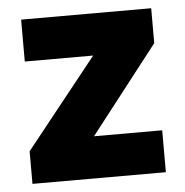

<svg xmlns="http://www.w3.org/2000/svg" viewBox="-42 -534 555 575"><g transform="rotate(-5 235.0 -246.5)"><path d="M33 -98 247.5 -367H42V-493H433V-388L229 -126H434V0H33Z"/></g></svg>

Font: HK Grotesk Black
Style: Regular
Weight: 900
Designer: Alfredo Marco Pradil
Foundry: Hanken Design Co.
Version: Version 3.001